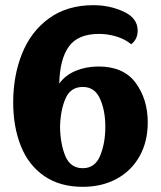

<svg xmlns="http://www.w3.org/2000/svg" viewBox="-20 -700 621 742"><path d="M512 -582Q512 -548 487 -529Q463 -549 429.5 -559Q396 -569 363 -569Q281 -569 246 -520Q211 -471 209 -377Q233 -410 273 -426.5Q313 -443 361 -443Q458 -443 504.5 -379.5Q551 -316 551 -227Q551 -153 519.5 -96.5Q488 -40 431 -9Q374 22 300 22Q211 22 150.5 -20Q90 -62 60.5 -136Q31 -210 31 -304Q31 -408 65.5 -493.5Q100 -579 170 -629.5Q240 -680 341 -680Q404 -680 458 -655Q512 -630 512 -582ZM212 -211Q213 -144 232.5 -97Q252 -50 300 -50Q347 -50 367 -98Q387 -146 387 -211Q387 -273 366.5 -318.5Q346 -364 300 -364Q253 -364 233.5 -320Q214 -276 212 -211Z"/></svg>

Font: Sansita
Style: Bold
Weight: 700
Designer: Pablo Cosgaya
Foundry: Omnibus-Type
Version: Version 1.006